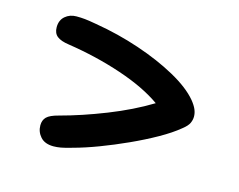

<svg xmlns="http://www.w3.org/2000/svg" viewBox="-73 -650 845 679"><g transform="rotate(15 350.0 -310.5)"><path d="M170 -78Q138 -78 122 -96Q106 -114 106 -138Q106 -157 117.5 -168.5Q129 -180 160 -188Q239 -209 325 -243Q411 -277 480 -319Q421 -361 327.5 -392.5Q234 -424 129 -440Q100 -444 86 -455Q72 -466 72 -488Q72 -514 89 -528.5Q106 -543 130 -543Q147 -543 161.5 -541.5Q176 -540 204 -535Q288 -521 366.5 -494.5Q445 -468 506.5 -434Q568 -400 599 -363Q612 -347 617.5 -334Q623 -321 623 -308Q623 -296 617.5 -284Q612 -272 594 -258Q565 -234 521.5 -209.5Q478 -185 427.5 -162Q377 -139 328 -120.5Q279 -102 238 -91Q211 -83 196.5 -80.5Q182 -78 170 -78Z"/></g></svg>

Font: Shantell Sans Normal
Style: Regular
Weight: 500
Designer: Stephen Nixon, Anya Danilova, Shantell Martin
Foundry: Arrow Type
Version: Version 1.009;[a7da0bfa3]